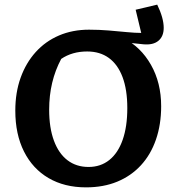

<svg xmlns="http://www.w3.org/2000/svg" viewBox="-20 -797 776 828"><path d="M351 11Q258 11 189.5 -29Q121 -69 83.5 -143.5Q46 -218 46 -320Q46 -398 69 -462Q92 -526 134 -572.5Q176 -619 234.5 -644Q293 -669 364 -669Q408 -669 449.5 -665.5Q491 -662 527 -658.5Q563 -655 589 -655L565 -755L658 -777Q686 -719 686 -677Q686 -640 663 -621Q640 -602 598 -606L485 -618L512 -633Q587 -595 631 -517.5Q675 -440 675 -339Q675 -260 652.5 -195Q630 -130 587.5 -84Q545 -38 485.5 -13.5Q426 11 351 11ZM362 -77Q414 -77 451.5 -107Q489 -137 509 -194Q529 -251 529 -331Q529 -410 508.5 -464.5Q488 -519 449.5 -547Q411 -575 356 -575Q291 -575 244 -543Q192 -446 192 -324Q192 -246 212.5 -190.5Q233 -135 271 -106Q309 -77 362 -77Z"/></svg>

Font: Piazzolla 24pt
Style: Bold
Weight: 700
Designer: Juan Pablo del Peral
Foundry: Huerta Tipografica
Version: Version 2.005